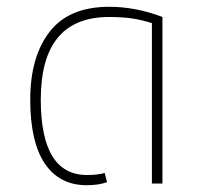

<svg xmlns="http://www.w3.org/2000/svg" viewBox="-20 -540 588 565"><path d="M69 -247Q69 -373 126 -446.5Q183 -520 301 -520Q380 -520 458 -490V0H427V-472Q395 -482 367 -486Q339 -490 301 -490Q100 -490 100 -247Q100 -25 236 -25Q268 -25 288 -31L295 -4Q271 5 235 5Q155 5 112 -58.5Q69 -122 69 -247Z"/></svg>

Font: Athiti ExtraLight
Style: Regular
Weight: 250
Version: Version 1.032